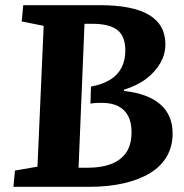

<svg xmlns="http://www.w3.org/2000/svg" viewBox="-20 -723 711 743"><path d="M620 -551Q620 -514 601 -480Q582 -446 547 -419Q512 -392 460 -376V-371Q552 -361 600 -319.5Q648 -278 648 -206Q648 -157 626 -118.5Q604 -80 562 -54Q520 -28 460 -14Q400 0 324 0H32L38 -63L125 -78L149 -623L64 -640L70 -703H366Q493 -703 556.5 -665.5Q620 -628 620 -551ZM332 -388Q376 -396 405.5 -414Q435 -432 450 -460.5Q465 -489 465 -528Q465 -583 434 -607Q403 -631 336 -631H307L284 -74H321Q373 -74 410.5 -88.5Q448 -103 468.5 -133Q489 -163 489 -212Q489 -250 475.5 -275Q462 -300 436.5 -312.5Q411 -325 375 -325Q360 -325 350.5 -324.5Q341 -324 330 -322Z"/></svg>

Font: Literata 18pt
Style: Bold Italic
Weight: 700
Italic angle: -2°
Designer: Latin by Veronika Burian and Jose Scaglione. Greek by Irene Vlachou. Cyrillic by Vera Evstafieva
Foundry: TypeTogether
Version: Version 3.103;gftools[0.9.29]